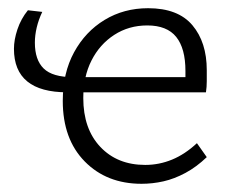

<svg xmlns="http://www.w3.org/2000/svg" viewBox="-20 -440 569 468"><path d="M325 8Q240 8 186.5 -46.5Q133 -101 133 -194Q133 -262 160.5 -312.5Q188 -363 235 -391.5Q282 -420 341 -420Q414 -420 449 -378.5Q484 -337 484 -269Q484 -256 484 -242Q484 -228 482 -215H431Q432 -228 432 -241.5Q432 -255 432 -267Q432 -322 409.5 -350Q387 -378 339 -378Q294 -378 258.5 -355Q223 -332 203 -292.5Q183 -253 183 -201Q183 -126 224.5 -82Q266 -38 334 -38Q368 -38 399.5 -51Q431 -64 460 -91L484 -57Q459 -33 432 -18.5Q405 -4 378.5 2Q352 8 325 8ZM144 -215Q14 -215 14 -321Q14 -343 22.5 -368.5Q31 -394 48 -415L83 -411Q74 -392 69.5 -373Q65 -354 65 -336Q65 -294 86.5 -273Q108 -252 158 -252H456V-215Z"/></svg>

Font: Ysabeau Office Light
Style: Regular
Weight: 300
Designer: Christian Thalmann (Catharsis Fonts)
Version: Version 2.001;gftools[0.9.30]; featfreeze: tnum,lnum,ss02